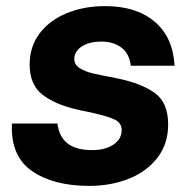

<svg xmlns="http://www.w3.org/2000/svg" viewBox="-20 -596 627 628"><path d="M19 -192H168Q178 -105 281 -105Q324 -105 351 -123Q378 -141 378 -171Q378 -195 352 -206.5Q326 -218 264 -231Q242 -235 231 -238Q158 -255 117.5 -287.5Q77 -320 77 -385Q77 -443 109 -486Q141 -529 197.5 -552.5Q254 -576 324 -576Q426 -576 486 -525Q546 -474 551 -381H408Q403 -421 377 -440.5Q351 -460 311 -460Q272 -460 247.5 -444Q223 -428 223 -403Q223 -384 241 -373Q259 -362 281.5 -356.5Q304 -351 362 -340Q441 -324 485.5 -292.5Q530 -261 530 -189Q530 -125 494.5 -79.5Q459 -34 400.5 -11Q342 12 272 12Q154 12 84 -37Q14 -86 19 -192Z"/></svg>

Font: Open Sauce Sans ExBold Italic
Style: Regular
Weight: 800
Italic angle: -10°
Designer: Alfredo Marco Pradil
Foundry: Creative Sauce Fz LLC
Version: Version 1.477